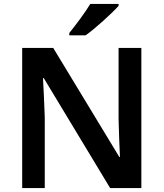

<svg xmlns="http://www.w3.org/2000/svg" viewBox="-20 -958 833 978"><path d="M584 -928V-938H440C413 -893 363 -827 333 -790V-778H416C466 -813 551 -891 584 -928ZM700 0V-714H584V-351C585 -286 589 -211 591 -158H588L251 -714H93V0H208V-360C206 -430 202 -500 199 -560H203L541 0Z"/></svg>

Font: Noto Sans Sinhala SemiBold
Style: Regular
Weight: 600
Designer: Jelle Bosma - Monotype Design Team
Foundry: Monotype Imaging Inc.
Version: Version 2.006